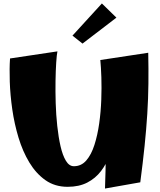

<svg xmlns="http://www.w3.org/2000/svg" viewBox="-20 -1072 925 1110"><path d="M371 8Q297 8 242.5 -30.5Q188 -69 149.5 -133Q111 -197 87 -276.5Q63 -356 51 -439.5Q39 -523 36.5 -600Q34 -677 38 -734L312 -775Q308 -756 305 -710.5Q302 -665 301 -604Q300 -543 302 -476Q304 -409 311 -344Q318 -279 330 -226.5Q342 -174 361 -142.5Q380 -111 407 -111Q450 -111 479 -144.5Q508 -178 526 -234.5Q544 -291 553.5 -358.5Q563 -426 565.5 -495.5Q568 -565 566 -625Q564 -685 560 -725L664 -511Q663 -462 659 -405Q655 -348 645 -289.5Q635 -231 615.5 -178Q596 -125 564 -83Q532 -41 484.5 -16.5Q437 8 371 8ZM587 18Q591 -90 591.5 -183Q592 -276 589 -362Q586 -448 579 -536.5Q572 -625 560 -725L837 -767Q839 -675 838 -588.5Q837 -502 831.5 -414Q826 -326 816 -229Q806 -132 791 -18ZM457 -820 399 -866 569 -1052 653 -970Z"/></svg>

Font: Marhey
Style: Bold
Weight: 700
Designer: Nur Syamsi & Bustanul Arifin
Foundry: Namelatype
Version: Version 1.000